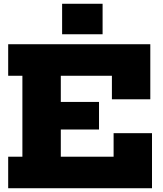

<svg xmlns="http://www.w3.org/2000/svg" viewBox="-20 -1000 868 1020"><path d="M506 -458.5V-312H202V-458.5ZM583.5 -292.5H787.5V0H23.5V-167.5H99V-597.5H23.5V-765H778.5V-472.5H574.5V-597.5H303V-167.5H583.5ZM310 -980H525V-818H310Z"/></svg>

Font: Hepta Slab ExtraBold
Style: Regular
Weight: 800
Designer: Michael LaGattuta
Foundry: Michael LaGattuta
Version: Version 1.102